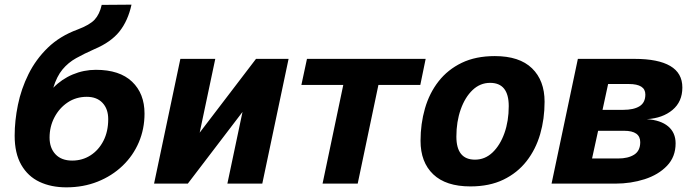

<svg xmlns="http://www.w3.org/2000/svg" viewBox="-20 -789 3003 825"><path d="M265 16Q200 16 150 -7.5Q100 -31 71.5 -80.5Q43 -130 43 -206Q43 -270 57 -338.5Q71 -407 102.5 -470.5Q134 -534 185.5 -584Q237 -634 313 -662Q366 -682 387 -705Q408 -728 417 -768L545 -769Q530 -700 493.5 -654Q457 -608 386 -578Q341 -558 307 -539Q273 -520 248.5 -490.5Q224 -461 209 -412Q245 -449 292.5 -469Q340 -489 392 -489Q494 -489 547.5 -438Q601 -387 601 -301Q601 -235 576.5 -177.5Q552 -120 506.5 -76.5Q461 -33 399.5 -8.5Q338 16 265 16ZM290 -99Q334 -99 369 -121.5Q404 -144 424.5 -184Q445 -224 445 -277Q445 -321 420.5 -347Q396 -373 353 -373Q307 -373 271 -349Q235 -325 214 -285Q193 -245 193 -198Q193 -153 218.5 -126Q244 -99 290 -99Z M642 0 755 -536H905L838 -219L1080 -536H1220L1107 0H957L1022 -308L787 0Z M1366 0 1455 -424H1275L1299 -536H1809L1786 -424H1606L1517 0Z M2001 12Q1896 12 1841.5 -40Q1787 -92 1787 -184Q1787 -257 1806 -323Q1825 -389 1864.5 -439.5Q1904 -490 1964 -519Q2024 -548 2106 -548Q2212 -548 2266 -495.5Q2320 -443 2320 -352Q2320 -278 2301 -212.5Q2282 -147 2242.5 -96.5Q2203 -46 2143 -17Q2083 12 2001 12ZM2021 -103Q2064 -103 2096.5 -134Q2129 -165 2147.5 -217Q2166 -269 2166 -333Q2166 -433 2086 -433Q2043 -433 2010.5 -402Q1978 -371 1959.5 -318.5Q1941 -266 1941 -202Q1941 -103 2021 -103Z M2350 0 2463 -536H2707Q2808 -536 2860 -505.5Q2912 -475 2912 -413Q2912 -352 2869.5 -316.5Q2827 -281 2759 -277Q2819 -273 2851 -246Q2883 -219 2883 -173Q2883 -115 2846 -76.5Q2809 -38 2750 -19Q2691 0 2624 0ZM2569 -317H2658Q2703 -317 2728 -332.5Q2753 -348 2753 -383Q2753 -428 2682 -428H2593ZM2524 -108H2636Q2679 -108 2705 -124.5Q2731 -141 2731 -178Q2731 -227 2662 -227H2550Z"/></svg>

Font: Geist
Style: Bold Italic
Weight: 700
Italic angle: -12°
Designer: Basement.studio, Andrés Briganti, Mateo Zaragoza
Foundry: Basement.studio, Vercel, Andrés Briganti, Guido Ferreyra, Mateo Zaragoza
Version: Version 1.500; ttfautohint (v1.8.4.7-5d5b)